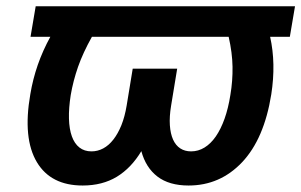

<svg xmlns="http://www.w3.org/2000/svg" viewBox="-20 -565 934 595"><path d="M73.9 -272.7Q81.7 -319.6 97.1 -364Q112.6 -408.4 136 -451H74.6L90.6 -545.5H894.2L878.2 -451H817.1Q835.6 -368.6 820.7 -272.7Q798.7 -134.6 730.1 -62.1Q661.9 9.9 564.3 9.9Q504.3 9.9 468 -17.8Q431.8 -45.5 418 -96.6Q386.7 -44.4 342 -17.2Q297.2 9.9 236.2 9.9Q137.8 9.9 94.5 -62.1Q50.1 -136 73.9 -272.7ZM263.5 -95.9Q282.7 -95.9 299.9 -105.1Q317.1 -114.3 331.3 -132.5Q345.5 -150.6 356.2 -177Q366.8 -203.5 372.5 -237.9L391.3 -352.3H529.1L510.3 -237.9Q504.6 -203.5 506.4 -177Q508.2 -150.6 516.3 -132.5Q524.5 -114.3 538.7 -105.1Q552.9 -95.9 572.1 -95.9Q594.5 -95.9 613.8 -107.8Q633.2 -119.7 648.8 -142.2Q664.4 -164.8 676 -197.3Q687.5 -229.8 693.9 -270.6Q701.3 -314.3 700.6 -358Q699.9 -401.6 688.6 -451H264.9Q237.2 -401.6 221.9 -358Q206.7 -314.3 199.2 -270.6Q192.8 -229.8 193.7 -197.3Q194.6 -164.8 202.8 -142.2Q210.9 -119.7 226.2 -107.8Q241.5 -95.9 263.5 -95.9Z"/></svg>

Font: Inter P Semi Bold
Style: Italic
Weight: 600
Italic angle: 9.39999°
Designer: Rasmus Andersson
Foundry: rsms
Version: Version 3.018;git-588b23468